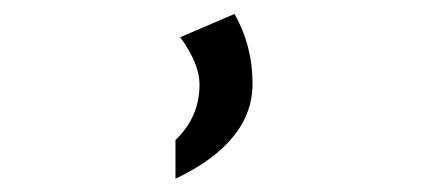

<svg xmlns="http://www.w3.org/2000/svg" viewBox="-20 -119 626 281"><path d="M323.2 -98.6Q349.6 -52.2 349.6 3.4Q349.6 88.9 236.8 142.6V85.9Q272 52.7 272 4.4Q272 -25.9 243.7 -64.5Q243.7 -64.5 323.2 -98.6Z"/></svg>

Font: Consola Mono
Style: Book
Weight: 400
Monospace: yes
Version: Version 2.001